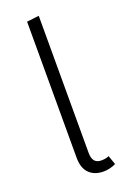

<svg xmlns="http://www.w3.org/2000/svg" viewBox="-146 -795 582 859"><g transform="rotate(-20 145.0 -366.0)"><path d="M99 -88V-736L157 -743V-90Q157 -39 199 -39Q221 -39 236 -46L251 -3Q223 11 192 11Q149 11 124 -14Q99 -39 99 -88Z"/></g></svg>

Font: Fira Sans Light
Style: Regular
Weight: 300
Designer: bBox Type GmbH & Carrois Corporate GbR & Edenspiekermann AG
Foundry: bBox Type GmbH & Carrois Corporate GbR & Edenspiekermann AG
Version: Version 4.301